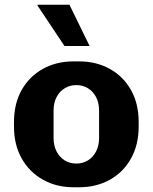

<svg xmlns="http://www.w3.org/2000/svg" viewBox="-20 -780 644 810"><path d="M290 10Q218 10 161 -22Q104 -54 71.5 -111.5Q39 -169 39 -246V-265Q39 -343 71.5 -400.5Q104 -458 161 -489.5Q218 -521 290 -521H314Q386 -521 443 -489.5Q500 -458 532.5 -400.5Q565 -343 565 -265V-246Q565 -169 532.5 -111Q500 -53 443 -21.5Q386 10 314 10ZM302 -90Q329 -90 350.5 -103Q372 -116 385 -140.5Q398 -165 398 -198V-313Q398 -347 385 -371Q372 -395 350.5 -408Q329 -421 302 -421Q275 -421 253.5 -408Q232 -395 219 -371Q206 -347 206 -313V-198Q206 -165 219 -140.5Q232 -116 253.5 -103Q275 -90 302 -90ZM252 -586 138 -757 139 -760H273L358 -586Z"/></svg>

Font: Chivo Medium
Style: Bold
Weight: 700
Version: Version 2.002